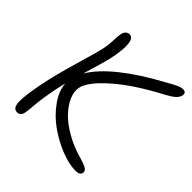

<svg xmlns="http://www.w3.org/2000/svg" viewBox="-188 -896 1027 1027"><g transform="rotate(45 325.5 -382.5)"><path d="M87.9 -22Q58.6 -22 55.9 -66.4Q53.2 -110.8 75.2 -220.2Q93.3 -310.5 130.1 -435.8Q167 -561 171.9 -585Q179.7 -621.6 180.9 -657.5Q182.1 -693.4 185.1 -709Q188.5 -726.1 197.8 -734.6Q207 -743.2 219.2 -743.2Q271 -743.2 238.8 -585Q231.4 -548.3 191.9 -418.9Q232.9 -487.8 321.3 -558.3Q409.7 -628.9 532.2 -694.8Q538.6 -698.2 549.3 -704.3Q560.1 -710.4 564.9 -713.1Q569.8 -715.8 578.1 -720.2Q586.4 -724.6 590.8 -726.6Q595.2 -728.5 601.3 -731.2Q607.4 -733.9 611.3 -734.9Q615.2 -735.8 619.6 -736.8Q624 -737.8 627.9 -737.8Q655.3 -737.8 650.9 -712.9Q647.5 -695.8 631.3 -680.9Q615.2 -666 581.1 -647.9Q426.8 -566.9 334 -485.4Q241.2 -403.8 230 -349.1Q223.6 -316.4 239.7 -278.8Q255.9 -241.2 290 -205.6Q324.2 -169.9 380.1 -138.2Q436 -106.4 503.9 -87.9Q545.4 -75.7 557.6 -65.9Q569.8 -56.2 566.9 -42Q562.5 -22 530.8 -22Q480 -22 416.7 -47.4Q353.5 -72.8 298.1 -112.5Q242.7 -152.3 203.9 -206.8Q165 -261.2 162.1 -314Q155.3 -288.1 148.9 -257.8Q131.3 -168 127.4 -117.7Q123.5 -67.4 120.1 -51.8Q113.8 -22 87.9 -22Z"/></g></svg>

Font: Shantell Sans Bouncy
Style: Italic
Weight: 300
Italic angle: -11.31°
Designer: Stephen Nixon, Anya Danilova, Shantell Martin
Foundry: Arrow Type
Version: Version 1.006;[9816181b4]